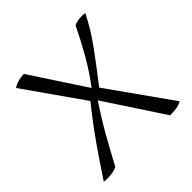

<svg xmlns="http://www.w3.org/2000/svg" viewBox="-187 -882 1053 1053"><g transform="rotate(-45 339.5 -356.0)"><path d="M60 -697Q78 -709 100.5 -715Q123 -721 145 -721L353 -404Q406 -473 451 -551.5Q496 -630 534 -709Q548 -716 564 -718.5Q580 -721 595 -721Q611 -721 619 -719Q580 -638 516.5 -551Q453 -464 384 -376L643 -11Q625 0 600.5 3.5Q576 7 552 7L329 -332Q300 -288 275 -247.5Q250 -207 227.5 -167.5Q205 -128 183.5 -88Q162 -48 139 -6Q112 9 62 9Q47 9 37 7Q97 -85 159 -173.5Q221 -262 298 -358L60 -697Z"/></g></svg>

Font: Gotu
Style: Regular
Weight: 400
Designer: Sarang Kulkarni & Kailash Malviya
Foundry: Ek Type
Version: Version 2.320;hotconv 1.0.109;makeotfexe 2.5.65596; ttfautoh